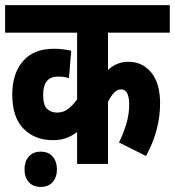

<svg xmlns="http://www.w3.org/2000/svg" viewBox="-20 -642 685 752"><path d="M645 -514H403V-368Q437 -400 483 -400Q538 -400 572.5 -358Q607 -316 607 -237Q607 -187 594 -136Q581 -85 552 -31L446 -84Q463 -118 474.5 -156Q486 -194 486 -232Q486 -292 454 -292Q427 -292 403 -243V0H282V-125Q261 -109 238.5 -101Q216 -93 186 -93Q117 -93 72.5 -137.5Q28 -182 28 -272Q28 -354 70 -402.5Q112 -451 190 -451Q210 -451 226.5 -449Q243 -447 259 -443L250 -336Q232 -342 207 -342Q149 -342 149 -271Q149 -229 165 -215Q181 -201 203 -201Q228 -201 246.5 -215Q265 -229 282 -253V-514H0V-622H645ZM76 21Q76 -9 92.5 -28.5Q109 -48 140 -48Q170 -48 186.5 -28.5Q203 -9 203 21Q203 52 186.5 71Q170 90 140 90Q109 90 92.5 71Q76 52 76 21Z"/></svg>

Font: Noto Sans ExtraCondensed
Style: Bold
Weight: 700
Width: 2
Designer: Monotype Design Team
Foundry: Monotype Imaging Inc.
Version: Version 2.013; ttfautohint (v1.8.4.7-5d5b)